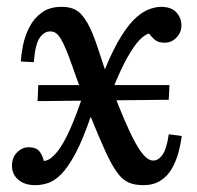

<svg xmlns="http://www.w3.org/2000/svg" viewBox="-20 -531 576 562"><path d="M90 -235 92 -282H476L474 -239ZM83 11Q52 11 33.5 -5Q15 -21 15 -46Q15 -70 30 -85Q45 -100 64 -100Q87 -100 96.5 -86.5Q106 -73 108 -60Q131 -60 159 -103Q187 -146 223 -252Q204 -301 192 -336.5Q180 -372 168 -398Q158 -420 149 -429.5Q140 -439 128 -439Q111 -440 97 -421.5Q83 -403 79 -349L41 -351Q42 -372 47.5 -399Q53 -426 66 -451.5Q79 -477 102 -494Q125 -511 161 -511Q198 -511 217.5 -489.5Q237 -468 252 -430Q260 -410 268 -385.5Q276 -361 287 -328Q312 -389 335.5 -426Q359 -463 380 -481Q401 -499 419.5 -505Q438 -511 451 -511Q481 -511 496 -495Q511 -479 511 -456Q511 -436 496.5 -421Q482 -406 462 -406Q442 -406 431.5 -416Q421 -426 416 -433Q403 -429 388 -413.5Q373 -398 353.5 -364Q334 -330 309 -268Q328 -218 344.5 -179.5Q361 -141 375.5 -114.5Q390 -88 403 -74.5Q416 -61 428 -61Q444 -61 456 -78.5Q468 -96 474 -138L512 -133Q509 -109 502 -83.5Q495 -58 482.5 -36.5Q470 -15 449.5 -2Q429 11 399 11Q374 11 356 3Q338 -5 322.5 -26.5Q307 -48 289 -87Q271 -126 246 -188H245Q222 -121 200.5 -81Q179 -41 159 -21Q139 -1 120 5Q101 11 83 11Z"/></svg>

Font: Lora Medium
Style: Italic
Weight: 500
Italic angle: -3°
Designer: Olga Karpushina, Alexei Vanyashin (Cyrillic)
Foundry: Cyreal
Version: Version 3.004